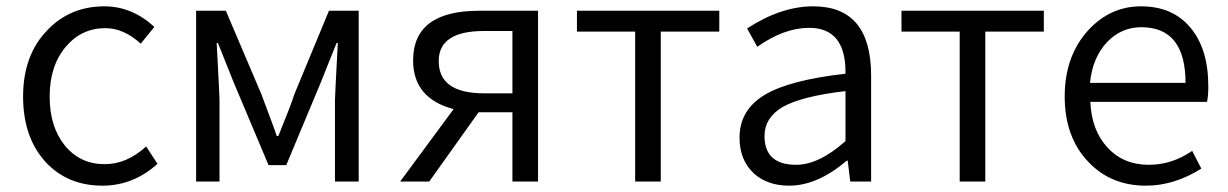

<svg xmlns="http://www.w3.org/2000/svg" viewBox="-20 -574 3882 607"><path d="M125 -61Q53 -139 53 -269Q53 -400 130 -479Q202 -554 310 -554Q397 -554 468 -489L425 -436Q371 -485 313 -485Q237 -485 187 -425Q137 -365 137 -269Q137 -173 185 -114Q233 -55 311 -55Q381 -55 442 -111L478 -56Q401 13 304 13Q194 13 125 -61Z M600 -540H694L806 -277L831 -210Q847 -168 855 -144H860Q900 -242 911 -277L1020 -540H1114V0H1039V-258Q1039 -270 1048 -438H1044L994 -313L885 -52H829L719 -313L669 -438H665Q674 -270 674 -258V0H600Z M1600 -279V-476H1510Q1367 -476 1367 -381Q1367 -279 1510 -279ZM1414 -229Q1286 -263 1286 -383Q1286 -540 1495 -540H1681V0H1600V-219H1493L1337 0H1245Z M1988 -474H1804V-540H2254V-474H2069V0H1988Z M2363 -26Q2318 -68 2318 -139Q2318 -227 2399 -275Q2477 -321 2653 -341Q2655 -486 2538 -486Q2459 -486 2374 -426L2342 -484Q2449 -554 2551 -554Q2734 -554 2734 -335V0H2668L2660 -66H2657Q2564 13 2475 13Q2406 13 2363 -26ZM2653 -128V-286Q2514 -270 2453 -235Q2397 -201 2397 -144Q2397 -53 2497 -53Q2569 -53 2653 -128Z M3014 -474H2830V-540H3280V-474H3095V0H3014Z M3421 -62Q3346 -140 3346 -269Q3346 -396 3420 -478Q3490 -554 3587 -554Q3688 -554 3744 -486Q3800 -419 3800 -301Q3800 -271 3796 -252H3427Q3431 -162 3481 -108Q3531 -53 3612 -53Q3685 -53 3749 -97L3778 -41Q3692 13 3603 13Q3492 13 3421 -62ZM3728 -312Q3728 -488 3588 -488Q3526 -488 3481 -442Q3434 -393 3426 -312Z"/></svg>

Font: Source Han Sans CN Normal
Style: Regular
Weight: 350
Designer: Ryoko NISHIZUKA 西塚涼子 (kana, bopomofo & ideographs); Paul D. Hunt (Latin, Greek & Cyrillic); Sandoll Communications 산돌커뮤니
Foundry: Adobe
Version: Version 2.004;hotconv 1.0.118;makeotfexe 2.5.65603